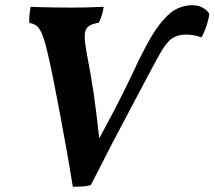

<svg xmlns="http://www.w3.org/2000/svg" viewBox="-20 -705 819 733"><path d="M258 8Q248 -55 235.5 -125.5Q223 -196 210 -265Q197 -334 185 -395Q173 -456 162 -502Q150 -554 139.5 -577.5Q129 -601 117.5 -608Q106 -615 92 -618Q90 -642 97 -679Q112 -678 138.5 -677.5Q165 -677 195.5 -676.5Q226 -676 254 -676Q311 -676 376 -679Q373 -660 368 -644.5Q363 -629 357 -618Q320 -613 309 -594Q298 -575 309 -514Q319 -460 325.5 -423Q332 -386 337 -352.5Q342 -319 347 -278.5Q352 -238 359 -177Q391 -236 413 -278Q435 -320 451.5 -353.5Q468 -387 482.5 -417Q497 -447 513 -482Q545 -545 565.5 -577.5Q586 -610 604 -629Q631 -661 658.5 -673Q686 -685 712 -685Q738 -685 755 -675Q772 -665 779 -652Q777 -633 768.5 -607Q760 -581 749 -562Q739 -567 722 -570Q705 -573 688 -573Q659 -573 637 -558.5Q615 -544 590 -499Q581 -484 555.5 -435.5Q530 -387 492.5 -317Q455 -247 412 -164.5Q369 -82 327 1Q313 6 294 7Q275 8 258 8Z"/></svg>

Font: Vollkorn
Style: Bold Italic
Weight: 700
Italic angle: -11°
Designer: Friedrich Althausen
Foundry: Friedrich Althausen
Version: Version 5.000; ttfautohint (v1.8.3)